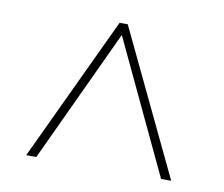

<svg xmlns="http://www.w3.org/2000/svg" viewBox="-57 -782 674 579"><g transform="rotate(10 279.5 -493.0)"><path d="M57 -272 265 -714H290L501 -272H470L278 -679L88 -272Z"/></g></svg>

Font: Noto Serif Hebrew Thin
Style: Regular
Weight: 250
Version: Version 2.003